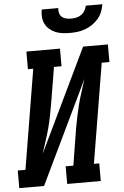

<svg xmlns="http://www.w3.org/2000/svg" viewBox="-81 -999 671 1042"><g transform="rotate(-5 254.5 -477.5)"><path d="M-19 0V-96H23L113 -639H84V-735H267V-639H226L193 -441Q187 -407 180.5 -373.5Q174 -340 165 -307Q156 -274 145 -241Q134 -208 124 -175L393 -735H528V-639H486L396 -96H425V0H242V-96H284L316 -294Q322 -328 329 -361.5Q336 -395 344.5 -428Q353 -461 364 -494Q375 -527 385 -560L116 0ZM329 -815Q308 -815 288 -817.5Q268 -820 250 -827.5Q232 -835 217.5 -847.5Q203 -860 194.5 -877Q186 -894 184.5 -914.5Q183 -935 187 -955H277Q275 -941 278.5 -928Q282 -915 291.5 -906.5Q301 -898 314.5 -895Q328 -892 341 -892Q356 -892 370 -895Q384 -898 396.5 -906.5Q409 -915 416.5 -928Q424 -941 427 -955H517Q514 -934 506 -914Q498 -894 483.5 -877Q469 -860 450.5 -847.5Q432 -835 411.5 -827.5Q391 -820 370 -817.5Q349 -815 329 -815Z"/></g></svg>

Font: Iosevka Curly Slab Oblique
Style: Bold
Weight: 700
Italic angle: -9°
Monospace: yes
Designer: Belleve Invis
Foundry: Belleve Invis
Version: Version 11.1.0; ttfautohint (v1.8.3)